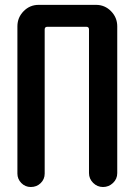

<svg xmlns="http://www.w3.org/2000/svg" viewBox="-20 -750 540 770"><path d="M103.5 0Q81.1 0 65.4 -16.1Q49.8 -32.2 49.8 -53.7V-644.5Q49.8 -679.7 74.7 -705.1Q99.6 -730.5 134.8 -730.5H365.2Q400.4 -730.5 425.3 -705.1Q450.2 -679.7 450.2 -644.5V-55.7Q450.2 -32.2 433.1 -16.1Q416 0 393.1 0Q370.1 0 353.5 -16.6Q336.9 -33.2 336.9 -55.7V-631.8Q336.9 -642.6 326.2 -642.6H169.9Q159.2 -642.6 159.2 -631.8V-53.7Q159.2 -31.2 143.1 -15.6Q127 0 103.5 0Z"/></svg>

Font: Rounded-X Mgen+ 1mn medium
Style: Regular
Weight: 500
Designer: [Source Han Sans]
Ryoko NISHIZUKA  (kana & ideographs); Paul D. Hunt (Latin, Greek & Cyrillic); Wenlong ZHANG  (bopomofo
Version: Version 1.059.20150602